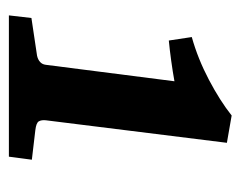

<svg xmlns="http://www.w3.org/2000/svg" viewBox="-76 -478 554 443"><g transform="rotate(90 201.5 -257.0)"><path d="M258 -85Q257 -75 260.5 -69Q264 -63 281 -61L349 -53L342 0H16L22 -52L109 -65Q118 -67 123.5 -72Q129 -77 130 -85L168 -382Q146 -378 120.5 -374.5Q95 -371 74 -369L66 -422Q116 -436 164.5 -461.5Q213 -487 247 -514L310 -503Z"/></g></svg>

Font: Yrsa
Style: Italic
Weight: 400
Italic angle: -7.10001°
Designer: Anna Giedrys (Yrsa+Rasa design), David Brezina (Yrsa art-direction, Rasa art-direction, design)
Foundry: Rosetta Type Foundry
Version: Version 2.004